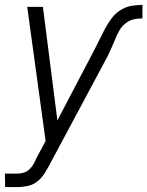

<svg xmlns="http://www.w3.org/2000/svg" viewBox="-28 -548 601 783"><path d="M-7 215 -8 160H43Q56 160 69 156Q82 152 92 142.5Q102 133 108.5 121.5Q115 110 120 98L158 27L83 -520H147L206 -57L357 -345Q368 -366 378.5 -388Q389 -410 400.5 -431.5Q412 -453 427 -473Q442 -493 463 -506.5Q484 -520 507 -524Q530 -528 553 -528V-473Q535 -473 517 -469Q499 -465 483.5 -452.5Q468 -440 458.5 -423Q449 -406 442 -388.5Q435 -371 427 -353.5Q419 -336 411 -319L174 124Q164 143 152 161.5Q140 180 123 193Q106 206 84.5 210.5Q63 215 43 215Z"/></svg>

Font: Iosevka SS18 Light
Style: Italic
Weight: 300
Italic angle: -9°
Monospace: yes
Designer: Belleve Invis
Foundry: Belleve Invis
Version: Version 25.1.1; ttfautohint (v1.8.4)